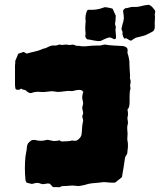

<svg xmlns="http://www.w3.org/2000/svg" viewBox="-20 -755 682 806"><path d="M630 -647Q630 -641 629 -635Q628 -629 623 -624Q616 -620 608.5 -616Q601 -612 590 -607Q583 -605 572.5 -602Q562 -599 551 -597Q546 -594 540.5 -591Q535 -588 530 -584Q522 -586 516 -591Q510 -596 501 -593Q498 -599 496 -604.5Q494 -610 494 -615Q496 -620 493 -625Q490 -630 490 -634Q492 -645 494 -652Q499 -666 500 -679Q500 -686 499 -692Q498 -698 497 -705V-710Q498 -715 505 -720Q515 -721 524.5 -724Q534 -727 545 -726Q555 -725 567 -728Q577 -731 586 -732.5Q595 -734 605 -735Q613 -731 616.5 -728Q620 -725 630 -712Q633 -706 631 -701Q629 -696 630 -690Q631 -685 630.5 -679.5Q630 -674 630 -669Q630 -664 629.5 -658Q629 -652 630 -647ZM467 -598Q467 -597 466.5 -596Q466 -595 466 -593Q465 -592 462.5 -591Q460 -590 458 -591Q454 -593 449.5 -595Q445 -597 442 -598Q431 -597 421.5 -592Q412 -587 402 -583Q395 -582 388 -583Q381 -584 374 -585Q367 -587 360 -588Q353 -589 346 -590Q337 -598 338 -605Q340 -612 339 -618Q338 -624 338 -631Q338 -639 338 -645.5Q338 -652 339 -658Q339 -661 339.5 -664.5Q340 -668 339 -672Q337 -692 346 -711Q349 -714 351 -714Q368 -713 383.5 -715Q399 -717 414 -723Q416 -723 418 -724Q420 -725 421 -725Q428 -724 434.5 -723Q441 -722 448 -720Q449 -720 453 -718Q456 -712 459 -704.5Q462 -697 466 -689Q465 -682 465 -673.5Q465 -665 463 -657Q463 -650 465 -646Q467 -644 466 -641Q464 -631 465.5 -620Q467 -609 467 -598ZM528 -385Q524 -371 524 -355.5Q524 -340 524 -324Q524 -318 523 -312Q522 -306 519 -300Q514 -297 516 -290Q519 -275 515 -261Q515 -259 515 -256Q515 -253 516 -251Q516 -247 517 -242Q518 -237 516 -233Q514 -225 514 -217Q514 -209 515 -201Q516 -197 515.5 -192.5Q515 -188 515 -183Q515 -179 514.5 -174Q514 -169 515 -166Q518 -152 517 -138Q516 -124 514 -110Q513 -107 510 -103Q507 -99 505 -94Q502 -75 499 -53.5Q496 -32 492 -12Q485 -5 478.5 -0.5Q472 4 467 9Q464 10 462.5 11Q461 12 459 12Q450 12 442 11.5Q434 11 425 10Q418 9 410 10Q402 11 393 12Q380 13 365.5 14.5Q351 16 337 21Q327 23 318 25Q309 27 298 25Q285 23 273 24.5Q261 26 248 26Q241 25 235.5 28.5Q230 32 223 31Q218 30 212.5 30.5Q207 31 202 30L189 16Q179 14 169 17Q165 18 160 18Q155 18 151 16Q137 10 123 15Q117 17 113 17Q108 16 102.5 14.5Q97 13 92 12Q91 9 89 6.5Q87 4 87 1Q82 -49 87 -99Q89 -112 90.5 -118.5Q92 -125 93 -138Q94 -148 98 -153.5Q102 -159 114 -167Q119 -167 124 -167.5Q129 -168 133 -166Q153 -162 169 -166Q172 -167 174.5 -167.5Q177 -168 181 -168Q187 -167 193 -165.5Q199 -164 205 -163Q218 -163 230 -166Q233 -163 239 -161Q250 -162 259.5 -162Q269 -162 278 -164Q282 -166 285.5 -165Q289 -164 293 -164Q302 -163 311 -171.5Q320 -180 322 -189Q324 -202 324.5 -216.5Q325 -231 329 -248Q329 -253 326.5 -260.5Q324 -268 328 -275Q328 -276 328.5 -276.5Q329 -277 329 -278Q329 -286 326.5 -294.5Q324 -303 327 -311Q330 -319 328.5 -326.5Q327 -334 325 -343Q325 -347 325.5 -351.5Q326 -356 327 -360Q327 -362 328 -364.5Q329 -367 330 -369L323 -376Q316 -378 309 -377.5Q302 -377 294 -375Q290 -374 285.5 -373Q281 -372 276 -373Q266 -374 256.5 -372.5Q247 -371 237 -370Q233 -370 230 -369.5Q227 -369 223 -369Q213 -370 204.5 -371.5Q196 -373 187 -371Q178 -370 169 -369Q160 -368 152 -369Q142 -370 133.5 -369.5Q125 -369 116 -366Q110 -363 104 -365Q98 -367 93 -371Q89 -376 86.5 -376.5Q84 -377 77 -379Q76 -378 72.5 -381Q69 -384 67 -382Q64 -379 61 -378.5Q58 -378 54 -378Q44 -378 44 -388Q43 -392 43 -396.5Q43 -401 43 -405V-481Q44 -485 44 -489.5Q44 -494 44 -499Q47 -506 50 -513.5Q53 -521 56 -528V-529Q56 -529 64.5 -532Q73 -535 79 -537Q82 -536 85 -534Q88 -532 92 -530Q109 -535 125.5 -538.5Q142 -542 158 -549Q161 -551 165.5 -551.5Q170 -552 174 -554Q178 -556 182 -558Q186 -560 189 -561Q198 -565 207.5 -564Q217 -563 225 -567Q228 -568 232 -568Q240 -565 248.5 -567Q257 -569 265 -567Q272 -565 279 -567Q286 -569 293 -566Q299 -562 306.5 -562.5Q314 -563 321 -561Q331 -560 343 -561Q367 -564 393 -564Q399 -563 405.5 -565Q412 -567 421 -568Q437 -565 455 -564Q473 -563 492 -562Q504 -562 513 -554Q517 -547 515.5 -539.5Q514 -532 518 -524Q520 -517 521 -510.5Q522 -504 523 -499Q523 -483 524 -468Q525 -453 526 -438Q526 -435 525.5 -431Q525 -427 526 -424Q530 -415 527.5 -405Q525 -395 528 -385ZM332 -368 331 -369Q332 -367 332 -368Z"/></svg>

Font: Daruma Drop One
Style: Regular
Weight: 400
Designer: Maniackers Design
Version: Version 1.000